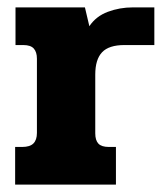

<svg xmlns="http://www.w3.org/2000/svg" viewBox="-20 -500 449 520"><path d="M21 -102H40Q61 -102 70.5 -111.5Q80 -121 80 -140V-341Q80 -359 71.5 -368.5Q63 -378 43 -378H22V-480H210L222 -429Q240 -456 272 -468Q304 -480 340 -480H398V-378H317Q275 -378 256.5 -358.5Q238 -339 238 -298V-139Q238 -120 246.5 -111Q255 -102 275 -102H294V0H21Z"/></svg>

Font: Pridi SemiBold
Style: Regular
Weight: 600
Designer: Katatrad Team
Foundry: CadsonDemak
Version: Version 1.001